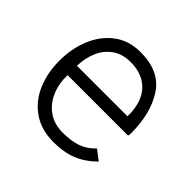

<svg xmlns="http://www.w3.org/2000/svg" viewBox="-131 -627 766 766"><g transform="rotate(45 251.5 -244.0)"><path d="M48.8 -241.2Q48.8 -309.1 72.5 -366.7Q96.2 -424.3 142.3 -459.2Q188.5 -494.1 253.9 -494.1Q361.8 -494.1 408.9 -422.4Q456.1 -350.6 456.1 -236.8Q456.1 -233.9 455.3 -229.5Q454.6 -225.1 454.1 -223.1H112.8Q111.3 -175.3 128.2 -135.3Q145 -95.2 179 -71Q212.9 -46.9 261.2 -46.9Q308.1 -46.9 341.6 -58.3Q375 -69.8 402.8 -99.1L444.8 -66.9Q405.3 -28.3 362.5 -11.2Q319.8 5.9 262.2 5.9Q192.9 5.9 144.8 -27.3Q96.7 -60.5 72.8 -116.5Q48.8 -172.4 48.8 -241.2ZM397.9 -275.9Q399.4 -323.7 383.8 -360.4Q368.2 -397 335.2 -417.5Q302.2 -438 253.9 -438Q209 -438 177.5 -416.3Q146 -394.5 130.1 -357.9Q114.3 -321.3 112.8 -275.9Z"/></g></svg>

Font: Acari Sans Light
Style: Regular
Weight: 300
Designer: Alfredo Marco Pradil and Stefan Peev
Foundry: Hanken Design Co.
Version: Version 1.045;January 11, 2019;FontCreator 11.5.0.2425 64-bi